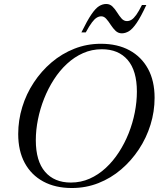

<svg xmlns="http://www.w3.org/2000/svg" viewBox="-20 -935 804 965"><path d="M160 -230.5Q160 -125.5 206.5 -71.5Q253 -17.5 336 -17.5Q386.5 -17.5 430.5 -37Q474.5 -56.5 511.5 -90.8Q548.5 -125 577.5 -169.8Q606.5 -214.5 626.8 -265.5Q647 -316.5 657.5 -370Q668 -423.5 668 -474.5Q668 -579.5 621.8 -633.5Q575.5 -687.5 492 -687.5Q441.5 -687.5 397.5 -668Q353.5 -648.5 316.5 -614.2Q279.5 -580 250.8 -535.2Q222 -490.5 201.8 -439.5Q181.5 -388.5 170.8 -335Q160 -281.5 160 -230.5ZM757 -443.5Q757 -374.5 736.5 -308.2Q716 -242 678.2 -184.8Q640.5 -127.5 589 -83.5Q537.5 -39.5 474.8 -14.8Q412 10 341 10Q258 10 197.5 -22.8Q137 -55.5 104.2 -116.2Q71.5 -177 71.5 -261.5Q71.5 -330.5 91.8 -396.8Q112 -463 149.8 -520.2Q187.5 -577.5 239.2 -621.5Q291 -665.5 353.8 -690.2Q416.5 -715 487 -715Q570.5 -715 630.8 -682.2Q691 -649.5 724 -589Q757 -528.5 757 -443.5ZM715.5 -910Q688 -850.5 666.8 -819.5Q645.5 -788.5 627.8 -778Q610 -767.5 592.5 -767.5Q574 -767.5 560.8 -780.2Q547.5 -793 536.5 -810.2Q525.5 -827.5 514.2 -840.2Q503 -853 489 -853Q477.5 -853 466.2 -846.2Q455 -839.5 442 -822.2Q429 -805 411 -772H389Q418.5 -832 439.5 -862.8Q460.5 -893.5 478 -904.2Q495.5 -915 514 -915Q532.5 -915 545.5 -902Q558.5 -889 569 -872Q579.5 -855 591 -842Q602.5 -829 618 -829Q630 -829 641 -835.8Q652 -842.5 664.8 -860.2Q677.5 -878 693.5 -910Z"/></svg>

Font: Newsreader 60pt
Style: Italic
Weight: 400
Italic angle: -17°
Designer: Hugues Gentile
Foundry: Production Type
Version: Version 1.003